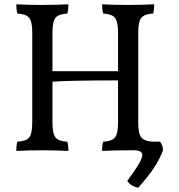

<svg xmlns="http://www.w3.org/2000/svg" viewBox="-20 -699 833 893"><path d="M738 0Q724 39 697.5 79.5Q671 120 623 174Q608 172 593.5 163Q579 154 572 142Q642 49 642 22Q642 2 608 0H576Q506 0 455 3Q455 -26 460 -40Q500 -42 514.5 -59.5Q529 -77 529 -127V-325Q300 -325 224 -319V-127Q224 -77 238.5 -59.5Q253 -42 293 -40Q298 -26 298 3Q238 0 177 0Q107 0 56 3Q56 -26 61 -40Q101 -42 115.5 -59.5Q130 -77 130 -127V-549Q130 -599 115.5 -616.5Q101 -634 61 -636Q56 -650 56 -679Q111 -676 177 -676Q238 -676 298 -679Q298 -650 293 -636Q253 -634 238.5 -616.5Q224 -599 224 -549V-368H529V-549Q529 -599 514.5 -616.5Q500 -634 460 -636Q455 -650 455 -679Q510 -676 576 -676Q637 -676 697 -679Q697 -650 692 -636Q652 -634 637.5 -616.5Q623 -599 623 -549V-127Q623 -77 637.5 -59.5Q652 -42 692 -40H724Q738 -24 738 0Z"/></svg>

Font: Vollkorn SC
Style: Regular
Weight: 400
Designer: Friedrich Althausen
Foundry: Friedrich Althausen
Version: Version 4.015